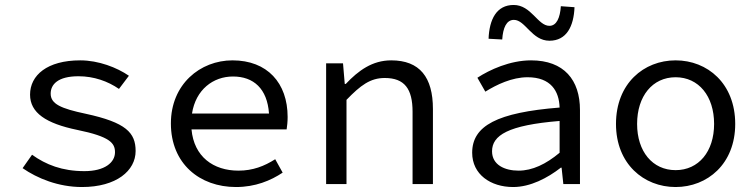

<svg xmlns="http://www.w3.org/2000/svg" viewBox="-20 -741 3040 773"><path d="M310 12C449 12 526 -54 526 -133C526 -207 487 -248 325 -283C226 -304 184 -322 184 -364C184 -401 213 -434 296 -434C358 -434 414 -414 459 -383L499 -436C451 -469 377 -498 303 -498C170 -498 101 -438 101 -360C101 -287 165 -244 291 -218C423 -191 443 -165 443 -128C443 -87 402 -52 320 -52C230 -52 165 -78 109 -118L71 -64C130 -23 215 12 310 12Z M930 12C1008 12 1070 -14 1118 -46L1088 -100C1044 -72 998 -54 940 -54C839 -54 761 -110 751 -220H1134C1136 -233 1138 -251 1138 -270C1138 -407 1056 -498 916 -498C786 -498 668 -402 668 -244C668 -82 784 12 930 12ZM918 -433C1001 -433 1056 -384 1063 -284H753C768 -380 838 -433 918 -433Z M1293 0H1375V-339C1432 -398 1471 -427 1529 -427C1609 -427 1641 -383 1641 -291V0H1723V-302C1723 -430 1670 -498 1555 -498C1479 -498 1423 -457 1372 -403H1368L1361 -486H1293Z M2046 12C2115 12 2184 -24 2238 -66H2241L2248 0H2315V-298C2315 -419 2251 -498 2118 -498C2033 -498 1951 -460 1902 -428L1934 -372C1979 -400 2041 -430 2104 -430C2198 -430 2231 -374 2233 -308C1982 -288 1881 -235 1881 -126C1881 -39 1955 12 2046 12ZM2068 -54C2012 -54 1961 -77 1961 -132C1961 -196 2025 -237 2233 -254V-126C2178 -80 2123 -54 2068 -54ZM2192 -577C2261 -577 2290 -635 2293 -712L2238 -716C2235 -670 2221 -637 2192 -637C2145 -637 2119 -721 2048 -721C1979 -721 1950 -663 1947 -585L2002 -582C2005 -629 2019 -661 2049 -661C2095 -661 2121 -577 2192 -577Z M2700 12C2828 12 2940 -81 2940 -242C2940 -405 2828 -498 2700 -498C2572 -498 2460 -405 2460 -242C2460 -81 2572 12 2700 12ZM2700 -56C2607 -56 2545 -131 2545 -242C2545 -354 2607 -430 2700 -430C2793 -430 2855 -354 2855 -242C2855 -131 2793 -56 2700 -56Z"/></svg>

Font: Hasklig
Style: Regular
Weight: 400
Monospace: yes
Designer: Paul D. Hunt, Teo Tuominen
Foundry: Adobe Systems Incorporated
Version: Version 2.030;PS 1.0;hotconv 16.6.51;makeotf.lib2.5.65220